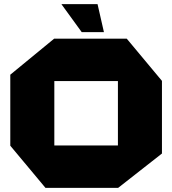

<svg xmlns="http://www.w3.org/2000/svg" viewBox="-20 -913 837 933"><path d="M244 -519V-725H596L767 -520V-519ZM201 0 30 -205V-206H553V0ZM30 -206V-550L243 -725H244V-206ZM553 0V-519H767V-167L554 0ZM377 -757 279 -892V-893H454L485 -757Z"/></svg>

Font: Foldit ExtraBold
Style: Regular
Weight: 800
Version: Version 1.003